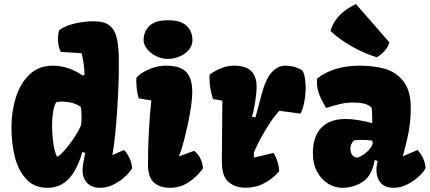

<svg xmlns="http://www.w3.org/2000/svg" viewBox="-20 -895 2071 925"><path d="M233.9 -578.6Q310.1 -578.6 379.4 -530.3L387.2 -535.2Q385.7 -592.3 373 -638.7L273.9 -645Q267.1 -653.8 263.2 -671.1Q259.3 -688.5 259.3 -707Q259.3 -731.9 265.1 -750Q294.4 -771 340.3 -781.7Q386.2 -792.5 432.1 -792.5Q482.9 -792.5 508.8 -771.2Q534.7 -750 543.7 -707.3Q552.7 -664.6 552.7 -588.9Q552.7 -489.3 544.4 -362.8Q536.1 -236.3 522.9 -156.2L521 -147.9L577.6 -172.4Q591.8 -157.2 602.8 -135.5Q613.8 -113.8 616.7 -85.4Q609.9 -70.8 586.9 -48.1Q564 -25.4 530.8 -7.8Q497.6 9.8 461.4 9.8Q420.9 9.8 399.2 -14.4Q377.4 -38.6 377.4 -76.2Q377.4 -85.9 382.6 -116.2Q387.7 -146.5 391.1 -158.2L376.5 -162.6Q351.6 -75.2 310.5 -32.7Q269.5 9.8 209 9.8Q144 9.8 105.2 -33.4Q66.4 -76.7 50.8 -142.1Q35.2 -207.5 35.2 -281.7Q35.2 -356 55.9 -423.8Q76.7 -491.7 121.3 -535.2Q166 -578.6 233.9 -578.6ZM373 -331.5Q373 -346.7 371.8 -360.4Q370.6 -374 369.1 -379.9Q349.6 -394 325 -399.9Q300.3 -405.8 279.8 -405.8Q267.1 -405.8 252.4 -403.3Q242.7 -393.6 236.8 -361.1Q231 -328.6 231 -288.1Q231 -244.6 237.1 -203.9Q243.2 -163.1 254.4 -140.1Q262.2 -140.1 284.9 -164.3Q307.6 -188.5 332 -223.9Q356.4 -259.3 370.1 -290.5Q373 -308.1 373 -331.5Z M789.6 -797.4Q851.1 -797.4 879.2 -770.5Q907.2 -743.7 907.2 -700.7Q907.2 -676.3 890.4 -655.8Q873.5 -635.3 846.2 -623.3Q818.8 -611.3 789.6 -611.3Q757.8 -611.3 730.7 -625.2Q703.6 -639.2 687.7 -660.2Q671.9 -681.2 671.9 -700.7Q671.9 -743.7 700 -770.5Q728 -797.4 789.6 -797.4ZM647.9 -421.4Q641.6 -445.3 639.2 -465.1Q636.7 -484.9 636.7 -506.3L637.2 -520Q647.5 -533.2 669.2 -546.6Q690.9 -560.1 720 -569.3Q749 -578.6 780.3 -578.6Q848.6 -578.6 877.4 -547.9Q906.2 -517.1 906.2 -452.1Q906.2 -413.1 895.3 -350.1Q884.3 -287.1 868.9 -227.8Q853.5 -168.5 842.3 -143.1L843.3 -142.1L915.5 -168.5Q935.1 -151.9 945.1 -131.8Q955.1 -111.8 958 -85.4Q958 -82 936.5 -57.4Q915 -32.7 879.6 -11.5Q844.2 9.8 797.9 9.8Q751 9.8 721.9 -15.6Q692.9 -41 692.9 -102.5Q692.9 -174.3 696.8 -254.9Q700.7 -335.4 709 -411.1Z M1049.8 -233.9Q1051.3 -395 1051.3 -410.2L1006.3 -417.5Q997.1 -445.3 993.2 -469.7Q989.3 -494.1 989.3 -519Q989.3 -529.3 989.7 -534.7Q998 -542 1015.6 -552.2Q1033.2 -562.5 1057.1 -570.6Q1081.1 -578.6 1106 -578.6Q1164.1 -578.6 1190.2 -552.7Q1216.3 -526.9 1216.3 -477.1Q1216.3 -446.8 1208.7 -399.7Q1201.2 -352.5 1193.4 -332.5L1210.9 -329.6L1240.2 -439.9Q1259.8 -514.6 1289.1 -546.6Q1318.4 -578.6 1355 -578.6Q1378.9 -578.6 1402.6 -571.3Q1426.3 -564 1439 -553.2Q1452.6 -522.9 1452.6 -472.7Q1452.6 -437.5 1445.8 -403.1Q1439 -368.7 1428.2 -347.7L1325.7 -361.3Q1294.4 -328.1 1259.3 -269.3Q1224.1 -210.4 1203.1 -161.1L1202.6 -135.7L1297.4 -158.2Q1321.3 -121.6 1325.2 -71.3Q1325.2 -68.4 1303.2 -47.4Q1281.2 -26.4 1245.4 -8.5Q1209.5 9.3 1163.1 9.3Q1115.2 9.3 1083.3 -16.4Q1051.3 -42 1049.3 -103Q1048.8 -110.4 1048.8 -130.9Q1048.8 -151.9 1049.8 -233.9Z M1773.4 -301.8V-316.9Q1773.4 -332 1772.7 -350.6Q1772 -369.1 1770.5 -375Q1766.1 -383.3 1745.4 -392.1Q1724.6 -400.9 1677.7 -400.9Q1648.9 -400.9 1618.4 -393.8Q1587.9 -386.7 1550.8 -375Q1530.8 -408.2 1518.8 -438.2Q1506.8 -468.3 1506.8 -498.5Q1506.8 -507.8 1508.3 -517.1Q1587.4 -578.6 1712.9 -578.6Q1782.2 -578.6 1835.9 -563Q1889.6 -547.4 1924.3 -502.4Q1959 -457.5 1959 -375Q1959 -294.4 1940.2 -219Q1921.4 -143.6 1920.9 -142.1L1991.7 -172.4Q2005.9 -157.2 2016.8 -135.5Q2027.8 -113.8 2030.8 -85.4Q2023.9 -70.8 2001 -48.1Q1978 -25.4 1944.8 -7.8Q1911.6 9.8 1875.5 9.8Q1835 9.8 1814.2 -14.2Q1793.5 -38.1 1793.5 -76.2Q1793.5 -97.7 1799.8 -119.6L1785.2 -124Q1771.5 -46.9 1727.1 -18.6Q1682.6 9.8 1628.9 9.8Q1593.8 9.8 1561 -10Q1528.3 -29.8 1507.8 -67.6Q1487.3 -105.5 1487.3 -156.2Q1487.3 -237.3 1527.8 -279.5Q1568.4 -321.8 1645.5 -321.8Q1674.3 -321.8 1709.2 -315.9Q1744.1 -310.1 1773.4 -301.8ZM1775.9 -206.1 1772.9 -217.8Q1747.1 -221.2 1717.8 -221.2Q1692.9 -221.2 1683.6 -217.3Q1668 -199.7 1668 -178.2Q1668 -162.6 1676 -149.9Q1684.1 -137.2 1701.2 -135.7Q1713.4 -138.2 1730.2 -149.4Q1747.1 -160.6 1760.3 -176.3Q1773.4 -191.9 1775.9 -206.1ZM1694.8 -875.5 1856 -690.9Q1850.6 -669.4 1832.3 -649.2Q1814 -628.9 1794.9 -619.1Q1733.9 -638.2 1675.8 -670.9Q1617.7 -703.6 1572.3 -745.6Q1581.5 -782.2 1611.1 -815.9Q1640.6 -849.6 1694.8 -875.5Z"/></svg>

Font: Kavoon
Style: Regular
Weight: 400
Designer: Viktoriya Grabowska
Foundry: Viktoriya Grabowska
Version: Version 1.004; ttfautohint (v1.4.1)